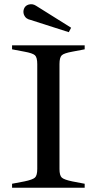

<svg xmlns="http://www.w3.org/2000/svg" viewBox="-20 -887 457 907"><path d="M37 0V-19L95 -30Q134 -38 145 -48Q156 -58 156 -89V-584Q156 -616 145 -626Q134 -636 95 -643L37 -654V-673H380V-654L322 -643Q283 -636 272 -626Q261 -616 261 -584V-89Q261 -58 272 -48Q283 -38 322 -30L380 -19V0ZM305 -735 124 -793Q114 -795 106 -800.5Q98 -806 93 -818Q88 -832 93.5 -846Q99 -860 114 -865Q133 -871 150 -860L316 -756Z"/></svg>

Font: Ibarra Real Nova Medium
Style: Regular
Weight: 500
Designer: Jose Maria Ribagorda & Octavio Pardo
Foundry: Jose Maria Ribagorda
Version: Version 2.000